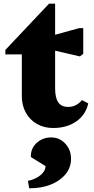

<svg xmlns="http://www.w3.org/2000/svg" viewBox="-20 -676 506 1038"><path d="M267 16Q218 16 179.5 -6Q141 -28 119.5 -67Q98 -106 98 -157V-382H9V-406L245 -656H278V-488L408 -524H430V-385L412 -371L278 -402V-199Q278 -147 295 -122.5Q312 -98 349 -98Q393 -98 423 -135L457 -117Q444 -56 393 -20Q342 16 267 16ZM138 342 131 302Q173 293 199.5 270.5Q226 248 226 222L147 173V167Q147 125 179 96Q211 67 257 67Q302 67 333 100.5Q364 134 364 183Q364 229 335 265Q306 301 255.5 321.5Q205 342 138 342Z"/></svg>

Font: Platypi ExtraBold
Style: Regular
Weight: 800
Designer: David Sargent
Foundry: Bolt Cutter Type
Version: Version 1.200; ttfautohint (v1.8.4.7-5d5b)